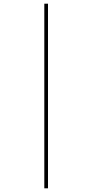

<svg xmlns="http://www.w3.org/2000/svg" viewBox="-20 -780 504 1040"><path d="M220 240H240V-760H220Z"/></svg>

Font: Noto Serif Display Condensed Thin
Style: Italic
Weight: 100
Width: 3
Italic angle: -12°
Designer: Monotype Design Team
Foundry: Monotype Imaging Inc.
Version: Version 2.009